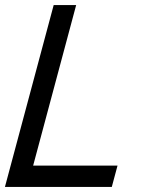

<svg xmlns="http://www.w3.org/2000/svg" viewBox="-36 -740 574 760"><path d="M-16.5 0H406.5L429.2 -84.5H95.2L265.5 -720H176.5Z"/></svg>

Font: Manrope
Style: MediumItalic
Weight: 500
Italic angle: -15°
Designer: Mikhail Sharanda
Foundry: Mikhail Sharanda
Version: Version 4.502;hotconv 1.0.109;makeotfexe 2.5.65596